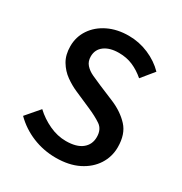

<svg xmlns="http://www.w3.org/2000/svg" viewBox="-156 -758 836 884"><g transform="rotate(30 262.0 -316.5)"><path d="M264 11Q199 11 140.5 -13Q82 -37 38 -81L99 -152Q133 -120 177 -99.5Q221 -79 266 -79Q322 -79 351.5 -102.5Q381 -126 381 -166Q381 -207 353 -226Q325 -245 281 -264L194 -302Q164 -315 134.5 -336Q105 -357 85.5 -389.5Q66 -422 66 -468Q66 -518 93 -558Q120 -598 167.5 -621Q215 -644 276 -644Q331 -644 381.5 -622.5Q432 -601 468 -564L414 -498Q384 -524 350.5 -538.5Q317 -553 276 -553Q228 -553 199.5 -532Q171 -511 171 -474Q171 -448 186 -431Q201 -414 224.5 -403Q248 -392 274 -381L360 -345Q416 -321 452 -282Q488 -243 488 -174Q488 -123 461 -81Q434 -39 384 -14Q334 11 264 11Z"/></g></svg>

Font: Narnoor Medium
Style: Regular
Weight: 500
Designer: S. Sridhar Murthy
Foundry: SIL International
Version: Version 3.000